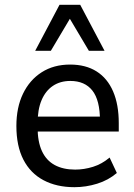

<svg xmlns="http://www.w3.org/2000/svg" viewBox="-20 -768 558 797"><path d="M289 9Q215 9 160.5 -20Q106 -49 77 -105.5Q48 -162 48 -245Q48 -322 75.5 -379Q103 -436 153 -468Q203 -500 271 -500Q336 -500 381 -471.5Q426 -443 449.5 -388.5Q473 -334 473 -257V-222H119V-284H411L395 -267Q395 -352 363.5 -392Q332 -432 272 -432Q230 -432 199.5 -411.5Q169 -391 152.5 -352Q136 -313 136 -255V-241Q136 -180 154 -141Q172 -102 207 -83Q242 -64 292 -64Q329 -64 366 -75.5Q403 -87 435 -114L465 -50Q430 -20 383.5 -5.5Q337 9 289 9ZM126 -557 227 -748H313L414 -557H349L270 -690L191 -557Z"/></svg>

Font: Nunito Sans 10pt SemiCondensed Medium
Style: Regular
Weight: 500
Width: 4
Designer: Vernon Adams
Foundry: Vernon Adams
Version: Version 3.101;gftools[0.9.27]